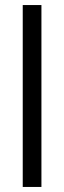

<svg xmlns="http://www.w3.org/2000/svg" viewBox="-20 -740 254 760"><path d="M144 0H70V-720H144Z"/></svg>

Font: Wix Madefor Display
Style: Regular
Weight: 400
Designer: Dalton Maag Ltd
Foundry: Dalton Maag Ltd
Version: Version 3.100